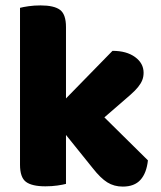

<svg xmlns="http://www.w3.org/2000/svg" viewBox="-20 -681 595 710"><path d="M224 -1Q213 2 192.5 5Q172 8 148 8Q98 8 76 -8.5Q54 -25 54 -72V-652Q65 -655 85.5 -658Q106 -661 130 -661Q180 -661 202 -644.5Q224 -628 224 -581V-317L396 -493Q448 -493 479.5 -470Q511 -447 511 -412Q511 -397 506 -384.5Q501 -372 490.5 -359Q480 -346 463.5 -331.5Q447 -317 425 -298L366 -247L527 -88Q522 -41 499.5 -16Q477 9 434 9Q402 9 377 -6.5Q352 -22 323 -59L224 -182V-1Z"/></svg>

Font: Baloo Da 2 ExtraBold
Style: Regular
Weight: 800
Designer: Noopur Datye, Sulekha Rajkumar and Ek Type
Foundry: Ek Type
Version: Version 1.640;hotconv 1.0.111;makeotfexe 2.5.65597; ttfautoh